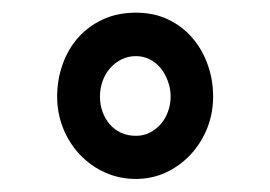

<svg xmlns="http://www.w3.org/2000/svg" viewBox="-20 -741 422 300"><path d="M136.2 -590.3Q136.2 -577.1 140.4 -565.9Q144.5 -554.7 151.9 -546.4Q159.2 -538.1 169.4 -533.4Q179.7 -528.8 192.4 -528.8Q204.1 -528.8 213.9 -533.7Q223.6 -538.6 231 -546.9Q238.3 -555.2 242.4 -566.4Q246.6 -577.6 246.6 -590.3Q246.6 -602.5 242.4 -614Q238.3 -625.5 231.2 -634.3Q224.1 -643.1 214.1 -648.2Q204.1 -653.3 192.4 -653.3Q180.2 -653.3 169.9 -648.2Q159.7 -643.1 152.1 -634.5Q144.5 -626 140.4 -614.5Q136.2 -603 136.2 -590.3ZM69.3 -590.3Q69.3 -616.7 77.9 -640.6Q86.4 -664.6 102.3 -682.4Q118.2 -700.2 140.9 -710.7Q163.6 -721.2 192.4 -721.2Q220.2 -721.2 242.4 -710.7Q264.6 -700.2 280.3 -682.1Q295.9 -664.1 304.4 -640.4Q313 -616.7 313 -590.3Q313 -563.5 303.5 -540Q293.9 -516.6 277.3 -499Q260.7 -481.4 239 -471.4Q217.3 -461.4 192.4 -461.4Q166.5 -461.4 144.3 -471.4Q122.1 -481.4 105.2 -499Q88.4 -516.6 78.9 -540Q69.3 -563.5 69.3 -590.3Z"/></svg>

Font: Ufes Sans Medium
Style: Regular
Weight: 500
Designer: Ricardo Esteves & Filipe Motta
Foundry: ProDesignUfes - Ricardo Esteves, Filipe Motta (This is a derivative work, based on Roboto family, by Christian Robertson
Version: Version 2.0